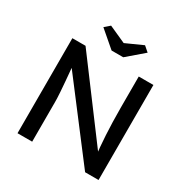

<svg xmlns="http://www.w3.org/2000/svg" viewBox="-197 -1059 1188 1225"><g transform="rotate(30 396.5 -446.5)"><path d="M98 0V-700H195L623 -127L607 -118Q602 -149 598.5 -187Q595 -225 592.5 -270Q590 -315 588.5 -365Q587 -415 587 -470V-700H695V0H596L175 -552L186 -566Q193 -490 197 -441.5Q201 -393 203 -364Q205 -335 205.5 -318.5Q206 -302 206 -291V0ZM354 -757 234 -860 272 -893 412 -830H382L522 -893L560 -860L440 -757Z"/></g></svg>

Font: Lexend Medium
Style: Regular
Weight: 500
Designer: Bonnie Shaver-Troup, Thomas Jockin
Foundry: Lexend
Version: Version 1.005